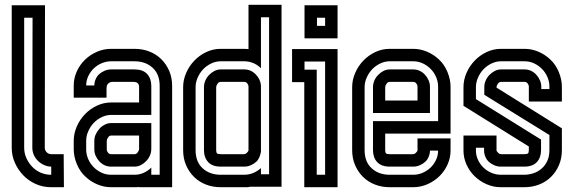

<svg xmlns="http://www.w3.org/2000/svg" viewBox="-20 -782 2393 802"><path d="M194 0Q159 0 129 -13.5Q99 -27 77 -50Q55 -73 42 -102.5Q29 -132 29 -165V-760H168L167 -165Q167 -154 175 -146Q183 -138 194 -138H246L247 0ZM194 -86Q179 -86 164.5 -92.5Q150 -99 139 -109.5Q128 -120 121.5 -134.5Q115 -149 115 -165L116 -708H81V-165Q81 -142 90 -122Q99 -102 114 -86Q129 -70 149.5 -61Q170 -52 194 -52Z M612 -160Q612 -146 606.5 -133Q601 -120 591 -109.5Q581 -99 568.5 -92.5Q556 -86 542 -86H444Q429 -86 416.5 -92Q404 -98 394.5 -108.5Q385 -119 379.5 -131.5Q374 -144 374 -158V-194Q374 -208 380 -221Q386 -234 395.5 -244.5Q405 -255 418 -261.5Q431 -268 445 -268H612ZM426 -158Q426 -151 431 -144.5Q436 -138 444 -138H542Q550 -138 555.5 -146Q561 -154 561 -160V-216H445Q437 -216 431.5 -208Q426 -200 426 -194ZM288 -194Q288 -224 300.5 -253Q313 -282 334.5 -304.5Q356 -327 384.5 -340.5Q413 -354 445 -354H561V-419Q561 -440 537 -440H449Q441 -440 433 -434Q425 -428 425 -412V-374H288V-425Q288 -455 300.5 -483Q313 -511 334.5 -532Q356 -553 384.5 -565.5Q413 -578 444 -578H542Q575 -578 603.5 -567Q632 -556 653 -535.5Q674 -515 686.5 -486.5Q699 -458 699 -423V0H561V-1Q556 0 551.5 0Q547 0 542 0H444Q414 0 386 -12Q358 -24 337 -44Q314 -65 301 -96.5Q288 -128 288 -158ZM612 -52H647V-423Q647 -472 617.5 -499Q588 -526 542 -526H444Q424 -526 405 -518Q386 -510 371.5 -496Q357 -482 348.5 -463.5Q340 -445 340 -425H374Q374 -438 379.5 -451Q385 -464 394 -472Q404 -481 417 -486.5Q430 -492 444 -492H542Q577 -492 594.5 -473Q612 -454 612 -423V-302H445Q424 -302 404.5 -292.5Q385 -283 371 -268Q357 -253 348.5 -233.5Q340 -214 340 -194V-158Q340 -137 348.5 -117.5Q357 -98 371.5 -83.5Q386 -69 404.5 -60.5Q423 -52 444 -52H542Q562 -52 580 -60Q598 -68 612 -82Z M1156 -2H1024Q1018 0 1012 0Q1006 0 1000 0H902Q869 0 840.5 -11Q812 -22 791 -42.5Q770 -63 757.5 -91.5Q745 -120 745 -155V-418Q745 -448 757.5 -477Q770 -506 791.5 -528.5Q813 -551 841.5 -564.5Q870 -578 902 -578H1000Q1005 -578 1009 -577.5Q1013 -577 1018 -577V-762H1156ZM1000 -138Q1005 -138 1010.5 -143Q1016 -148 1018 -153V-420Q1018 -427 1013 -433.5Q1008 -440 1000 -440H902Q894 -440 888.5 -432Q883 -424 883 -418V-155Q883 -145 886.5 -141.5Q890 -138 902 -138ZM1070 -54H1104V-710H1070V-497Q1056 -511 1038 -518.5Q1020 -526 1000 -526H902Q881 -526 861.5 -516.5Q842 -507 828 -492Q814 -477 805.5 -457.5Q797 -438 797 -418V-155Q797 -106 826.5 -79Q856 -52 902 -52H1000Q1020 -52 1038 -59.5Q1056 -67 1070 -80ZM1070 -148Q1068 -136 1063 -124.5Q1058 -113 1050 -106Q1040 -97 1027 -91.5Q1014 -86 1000 -86H902Q867 -86 849.5 -105Q832 -124 832 -155V-418Q832 -432 837.5 -445Q843 -458 853 -468.5Q863 -479 875.5 -485.5Q888 -492 902 -492H1000Q1028 -492 1048 -471.5Q1068 -451 1070 -425Z M1200 -439V-577H1390V0H1251V-439ZM1303 -491V-52H1338V-525H1252V-491ZM1390 -622H1252V-760H1390ZM1304 -674H1338V-708H1304Z M1451 -418Q1451 -448 1463.5 -477Q1476 -506 1497.5 -528.5Q1519 -551 1547.5 -564.5Q1576 -578 1608 -578H1706Q1736 -578 1764 -566Q1792 -554 1813 -534Q1836 -513 1849 -481.5Q1862 -450 1862 -420V-224H1589V-155Q1589 -145 1592.5 -141.5Q1596 -138 1608 -138H1706Q1711 -138 1716.5 -143Q1722 -148 1724 -153V-204H1862V-153Q1862 -123 1849.5 -95Q1837 -67 1815.5 -46Q1794 -25 1765.5 -12.5Q1737 0 1706 0H1608Q1575 0 1546.5 -11Q1518 -22 1497 -42.5Q1476 -63 1463.5 -91.5Q1451 -120 1451 -155ZM1589 -362H1724V-420Q1724 -427 1719 -433.5Q1714 -440 1706 -440H1608Q1600 -440 1594.5 -432Q1589 -424 1589 -418ZM1810 -276V-420Q1810 -441 1801.5 -460.5Q1793 -480 1778.5 -494.5Q1764 -509 1745.5 -517.5Q1727 -526 1706 -526H1608Q1587 -526 1567.5 -516.5Q1548 -507 1534 -492Q1520 -477 1511.5 -457.5Q1503 -438 1503 -418V-155Q1503 -106 1532.5 -79Q1562 -52 1608 -52H1706Q1726 -52 1745 -60Q1764 -68 1778.5 -82Q1793 -96 1801.5 -114.5Q1810 -133 1810 -153H1776Q1776 -140 1770.5 -127Q1765 -114 1756 -106Q1746 -97 1733 -91.5Q1720 -86 1706 -86H1608Q1573 -86 1555.5 -105Q1538 -124 1538 -155V-276ZM1538 -418Q1538 -432 1543.5 -445Q1549 -458 1559 -468.5Q1569 -479 1581.5 -485.5Q1594 -492 1608 -492H1706Q1721 -492 1733.5 -486Q1746 -480 1755.5 -469.5Q1765 -459 1770.5 -446Q1776 -433 1776 -420V-310H1538Z M2171 -578Q2201 -578 2229 -566Q2257 -554 2278 -534Q2301 -513 2314 -481.5Q2327 -450 2327 -420V-358H2189V-420Q2189 -427 2184 -433.5Q2179 -440 2171 -440H2073Q2065 -440 2059.5 -432Q2054 -424 2054 -418V-416L2327 -246V-155Q2327 -120 2314.5 -91.5Q2302 -63 2281 -42.5Q2260 -22 2231.5 -11Q2203 0 2170 0H2072Q2041 0 2012.5 -12.5Q1984 -25 1962.5 -46Q1941 -67 1928.5 -95Q1916 -123 1916 -153V-216H2054V-153Q2056 -148 2061.5 -143Q2067 -138 2072 -138H2170Q2182 -138 2185.5 -141.5Q2189 -145 2189 -155V-170L1916 -340V-418Q1916 -448 1928.5 -477Q1941 -506 1962.5 -528.5Q1984 -551 2012.5 -564.5Q2041 -578 2073 -578ZM1968 -368 2240 -199V-155Q2240 -124 2222.5 -105Q2205 -86 2170 -86H2072Q2058 -86 2045 -91.5Q2032 -97 2022 -106Q2013 -114 2007.5 -127Q2002 -140 2002 -153V-165H1968V-153Q1968 -133 1976.5 -114.5Q1985 -96 1999.5 -82Q2014 -68 2033 -60Q2052 -52 2072 -52H2170Q2188 -52 2207 -58Q2226 -64 2241 -76.5Q2256 -89 2265.5 -108.5Q2275 -128 2275 -155V-218L2003 -386V-418Q2003 -432 2008.5 -445Q2014 -458 2024 -468.5Q2034 -479 2046.5 -485.5Q2059 -492 2073 -492H2171Q2186 -492 2198.5 -486Q2211 -480 2220.5 -469.5Q2230 -459 2235.5 -446Q2241 -433 2241 -420V-410H2275V-420Q2275 -441 2266.5 -460.5Q2258 -480 2243.5 -494.5Q2229 -509 2210.5 -517.5Q2192 -526 2171 -526H2073Q2052 -526 2032.5 -516.5Q2013 -507 1999 -492Q1985 -477 1976.5 -457.5Q1968 -438 1968 -418Z"/></svg>

Font: Aurach Bi
Style: Regular
Weight: 400
Designer: Peter Wiegel
Foundry: Peter Wiegel
Version: Version 1.002